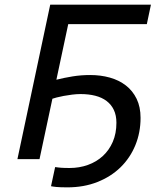

<svg xmlns="http://www.w3.org/2000/svg" viewBox="-20 -682 676 823"><path d="M149.4 0H54.7L195.3 -662.1H627L609.4 -578.6H272.5L221.7 -340.3Q254.9 -348.6 291 -354.5Q327.1 -360.4 366.7 -360.4Q411.6 -360.4 450.9 -349.4Q490.2 -338.4 519.5 -315.7Q548.8 -293 565.7 -258.3Q582.5 -223.6 582.5 -176.8Q582.5 -113.8 560.1 -59.3Q537.6 -4.9 496.6 35.2Q455.6 75.2 397.7 98.1Q339.8 121.1 268.6 121.1Q252.4 121.1 240.7 120.6Q229 120.1 220.9 119.4Q212.9 118.7 207.5 117.7Q202.1 116.7 198.7 116.2L216.3 34.2Q224.1 35.2 230.2 35.9Q236.3 36.6 242.9 37.1Q249.5 37.6 257.8 37.8Q266.1 38.1 278.3 38.1Q320.3 38.1 356.9 24.9Q393.6 11.7 420.7 -13.2Q447.8 -38.1 463.4 -74Q479 -109.9 479 -155.8Q479 -187.5 468 -210.7Q457 -233.9 437 -249Q417 -264.2 388.7 -271.5Q360.4 -278.8 325.2 -278.8Q308.1 -278.8 289.1 -276.4Q270 -273.9 252.9 -270.8Q235.8 -267.6 222.9 -264.2Q210 -260.7 204.6 -258.8Z"/></svg>

Font: PT Astra Sans
Style: Italic
Weight: 400
Italic angle: -16°
Designer: A.Korolkova, I. Chaeva
Foundry: ParaType Ltd
Version: Version 1.001; ttfautohint (v1.6)